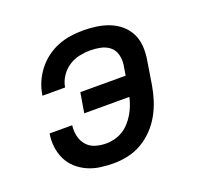

<svg xmlns="http://www.w3.org/2000/svg" viewBox="-99 -640 798 760"><g transform="rotate(-20 300.0 -260.0)"><path d="M257 8Q228 8 200.5 4Q173 0 148.5 -11Q124 -22 104 -40Q84 -58 72.5 -82Q61 -106 57.5 -134Q54 -162 59 -190H154Q151 -167 156 -144.5Q161 -122 175.5 -105.5Q190 -89 211.5 -82.5Q233 -76 257 -76Q274 -76 292 -80.5Q310 -85 326.5 -95Q343 -105 356 -119.5Q369 -134 378.5 -150Q388 -166 394.5 -183Q401 -200 405 -218H215L229 -302H420L427 -345Q430 -367 424.5 -388Q419 -409 403 -422Q387 -435 365.5 -439.5Q344 -444 321 -444Q299 -444 275.5 -439Q252 -434 231.5 -420.5Q211 -407 197 -386Q183 -365 179 -342Q179 -342 179 -341.5Q179 -341 179 -340H83Q84 -341 84 -342Q84 -343 84 -344Q88 -370 99 -395.5Q110 -421 127.5 -443.5Q145 -466 168 -483Q191 -500 216.5 -510Q242 -520 268.5 -524Q295 -528 321 -528Q350 -528 378 -524Q406 -520 431.5 -510Q457 -500 477.5 -482.5Q498 -465 510 -441Q522 -417 524 -388.5Q526 -360 521 -331L505 -231Q500 -201 490.5 -171Q481 -141 465.5 -113Q450 -85 427 -61Q404 -37 376 -21Q348 -5 317.5 1.5Q287 8 257 8Z"/></g></svg>

Font: Iosevka SS04 Md Ex Obl
Style: Regular
Weight: 500
Width: 7
Italic angle: -9°
Monospace: yes
Designer: Belleve Invis
Foundry: Belleve Invis
Version: Version 19.0.0; ttfautohint (v1.8.4)